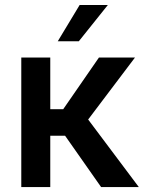

<svg xmlns="http://www.w3.org/2000/svg" viewBox="-20 -763 610 783"><path d="M392.4 0 245.4 -209.5H185V0H66.8V-528.4H185V-317.8H237.9L383.5 -528.4H530.5L339.5 -275.6L546.2 0ZM215.6 -594.8 304.7 -742.5H419.7L301.5 -594.8Z"/></svg>

Font: Interface Medium
Style: Regular
Weight: 500
Designer: Rasmus Andersson
Foundry: rsms
Version: Version 1.8